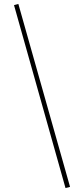

<svg xmlns="http://www.w3.org/2000/svg" viewBox="-20 -731 424 973"><path d="M312 222 51 -705 73 -711 335 216Z"/></svg>

Font: Ysabeau Office Thin
Style: Regular
Weight: 250
Designer: Christian Thalmann (Catharsis Fonts)
Version: Version 2.001;gftools[0.9.30]; featfreeze: tnum,lnum,ss02